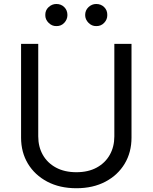

<svg xmlns="http://www.w3.org/2000/svg" viewBox="-20 -952 781 983"><path d="M565.4 -727.5H653.3V-247.1Q653.3 -172.4 618.4 -114Q583.5 -55.7 520 -22Q456.5 11.7 371.1 11.7Q285.6 11.7 221.9 -22Q158.2 -55.7 123 -114Q87.9 -172.4 87.9 -247.1V-727.5H175.8V-253.9Q175.8 -200.7 199.2 -159.2Q222.7 -117.7 266.6 -94Q310.5 -70.3 371.1 -70.3Q431.6 -70.3 475.1 -94Q518.6 -117.7 542 -159.2Q565.4 -200.7 565.4 -253.9ZM268.6 -818.4Q246.1 -817.9 228.8 -835.2Q211.4 -852.5 211.9 -875Q211.4 -899.4 228.8 -915.5Q246.1 -931.6 268.6 -931.6Q293 -931.6 309.1 -915.5Q325.2 -899.4 325.2 -875Q325.2 -852.5 309.1 -835.2Q293 -817.9 268.6 -818.4ZM472.7 -818.4Q450.2 -817.9 433.1 -835.2Q416 -852.5 416 -875Q416 -899.4 433.1 -915.5Q450.2 -931.6 472.7 -931.6Q497.1 -931.6 513.4 -915.5Q529.8 -899.4 529.3 -875Q529.8 -852.5 513.4 -835.2Q497.1 -817.9 472.7 -818.4Z"/></svg>

Font: Inter
Style: Regular
Weight: 400
Designer: Rasmus Andersson
Foundry: rsms
Version: Version 4.000;git-8c9346024